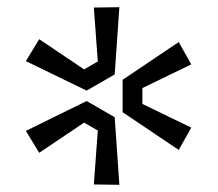

<svg xmlns="http://www.w3.org/2000/svg" viewBox="-20 -798 606 534"><path d="M321 -486V-576L477 -681L512 -619L376 -553V-509L512 -443L477 -381ZM299 -591 221 -546 52 -628 89 -689 214 -605 252 -627 241 -777 312 -778ZM221 -517 299 -472 312 -284 241 -285 252 -435 214 -457 89 -373 52 -434Z"/></svg>

Font: Sora-SIA Light
Style: Regular
Weight: 300
Designer: Jonathan Barnbrook, Julián Moncada
Foundry: Barnbrook Fonts
Version: Version 2.000